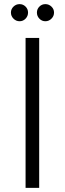

<svg xmlns="http://www.w3.org/2000/svg" viewBox="-20 -933 314 931"><path d="M159 -872Q159 -889 171 -901Q183 -913 200 -913Q217 -913 229.5 -901Q242 -889 242 -872Q242 -855 229.5 -842.5Q217 -830 200 -830Q183 -830 171 -842.5Q159 -855 159 -872ZM104 -749H170V-22H104ZM33 -872Q33 -889 45.5 -901Q58 -913 75 -913Q92 -913 104 -901Q116 -889 116 -872Q116 -855 104 -842.5Q92 -830 75 -830Q58 -830 45.5 -842.5Q33 -855 33 -872Z"/></svg>

Font: 寒蝉端黑体 Light
Style: Regular
Weight: 300
Designer: ChillDuanSans {Warren2060}; 
Source Han Sans {Ryoko NISHIZUKA 西塚涼子 (kana, bopomofo & ideographs); Paul D. Hunt (Latin, G
Foundry: ChillType&Adobe
Version: Version 1.300;Glyphs 3.3 (3306)